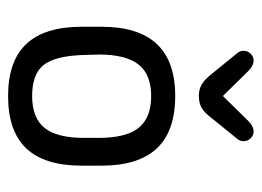

<svg xmlns="http://www.w3.org/2000/svg" viewBox="-104 -518 632 463"><g transform="rotate(90 211.5 -286.0)"><path d="M44 -215V-168Q44 -78 85.5 -34Q127 10 211 10Q296 10 337.5 -34Q379 -78 379 -168V-215Q379 -304 337.5 -348.5Q296 -393 211 -393Q127 -393 85.5 -348.5Q44 -304 44 -215ZM312 -209V-173Q312 -108 288 -78Q264 -48 211 -48Q158 -48 136 -76Q114 -104 112 -174L111 -209Q111 -274 135 -304.5Q159 -335 211 -335Q264 -335 288 -304.5Q312 -274 312 -209ZM211 -508 150 -570Q138 -582 126 -582Q116 -582 109 -575Q102 -568 102 -558Q102 -548 109 -541L157 -482Q171 -464 183 -457Q195 -450 211 -450Q228 -450 240 -457Q252 -464 266 -483L313 -541Q317 -545 318.5 -549.5Q320 -554 320 -558Q320 -568 313 -575Q306 -582 296 -582Q284 -582 272 -570Z"/></g></svg>

Font: Beiruti
Style: Regular
Weight: 400
Version: Version 1.00